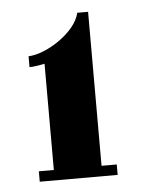

<svg xmlns="http://www.w3.org/2000/svg" viewBox="-38 -779 343 459"><g transform="rotate(-5 133.0 -549.0)"><path d="M39.5 -352V-377H75.5V-632Q69.5 -630.5 58.5 -628.8Q47.5 -627 39 -627V-653Q56.5 -654 76.5 -662.2Q96.5 -670.5 115 -683.8Q133.5 -697 146.8 -713.2Q160 -729.5 164 -746.5H190V-377H226.5V-352Z"/></g></svg>

Font: Imbue 24pt
Style: Bold
Weight: 700
Designer: Tyler Finck
Foundry: Etcetera Type Company
Version: Version 1.102